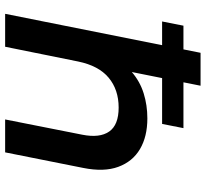

<svg xmlns="http://www.w3.org/2000/svg" viewBox="-46 -736 782 729"><g transform="rotate(90 344.5 -371.0)"><path d="M429 -540Q498 -540 545.5 -512Q593 -484 613 -429.5Q633 -375 617 -296L558 0H433L491 -293Q504 -359 479 -395Q454 -431 388 -431Q320 -431 274.5 -393Q229 -355 213 -277L157 0H32L151 -596H61L77 -677H167L180 -742H305L292 -677H466L450 -596H276L253 -481Q289 -512 334 -526Q379 -540 429 -540Z"/></g></svg>

Font: Montserrat SemiBold
Style: Italic
Weight: 600
Italic angle: -11.3°
Designer: Julieta Ulanovsky
Foundry: Julieta Ulanovsky
Version: Version 9.000; ttfautohint (v1.8.4.7-5d5b)